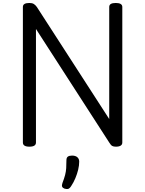

<svg xmlns="http://www.w3.org/2000/svg" viewBox="-20 -973 977 1292"><path d="M178 14Q134 14 134 -14V-926Q134 -940 145 -946.5Q156 -953 178 -953Q196 -953 207 -946.5Q218 -940 228 -926L715 -172V-926Q715 -940 726 -946.5Q737 -953 759 -953Q803 -953 803 -926V-14Q803 0 792 7Q781 14 760 14Q744 14 735 9Q726 4 715 -14L222 -778V-14Q222 0 211 7Q200 14 178 14ZM413 296Q401 291 398 282.5Q395 274 400 259Q412 228 418 205Q424 182 425.5 158.5Q427 135 427 105Q427 88 436.5 81Q446 74 465 74Q488 74 500.5 85Q513 96 513 115Q513 140 506 169Q499 198 487 226.5Q475 255 459 279Q449 295 439 298Q429 301 413 296Z"/></svg>

Font: Playwrite US Modern
Style: Regular
Weight: 400
Designer: Veronika Burian, José Scaglione
Foundry: TypeTogether
Version: Version 1.002